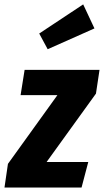

<svg xmlns="http://www.w3.org/2000/svg" viewBox="-49 -846 469 866"><path d="M326.2 -826.2 377 -717.8 166 -624 127.9 -694.8ZM399.9 -530.8 383.8 -423.8 161.1 -115.2H349.1L318.8 0H-28.8L-13.2 -106.9L210 -417H43.9L62 -530.8Z"/></svg>

Font: Fira Sans Compressed
Style: Bold Italic
Weight: 700
Width: 3
Italic angle: -8°
Designer: Carrois Corporate & Edenspiekermann AG
Foundry: Carrois Corporate GbR & Edenspiekermann AG
Version: Version 4.203;PS 004.203;hotconv 1.0.88;makeotf.lib2.5.64775